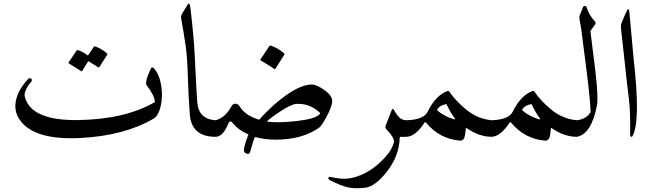

<svg xmlns="http://www.w3.org/2000/svg" viewBox="-20 -746 3559 1047"><path d="M820.8 -371.6Q849.1 -339.4 858.9 -281.5Q868.7 -223.6 856.7 -169.2Q844.7 -114.7 816.9 -98.6Q656.7 -5.4 416.7 6.6Q176.8 18.6 94.7 -83Q41.5 -148.4 79.1 -236.3Q94.7 -272.9 132.8 -314.5Q139.2 -321.3 145.5 -319.3Q151.9 -317.4 153.1 -311Q154.3 -304.7 149.9 -299.8Q131.8 -279.8 121.3 -256.6Q110.8 -233.4 115.7 -216.3Q150.9 -87.4 406.5 -91.3Q662.1 -95.2 825.2 -189.5Q821.8 -227.1 777.3 -284.7Q774.4 -288.6 779.5 -311.5Q784.7 -334.5 802.2 -371.6Q808.6 -385.3 820.8 -371.6ZM491.7 -490.7Q494.1 -494.6 499 -492.7Q534.7 -480.5 563 -455.1Q566.9 -451.7 564.5 -447.3L521 -379.4Q518.6 -375.5 512.2 -380.9Q506.8 -385.3 461.4 -412.6L427.7 -358.9Q424.8 -355 418.5 -360.4Q412.1 -365.7 355.5 -399.9Q352.1 -402.3 354 -405.3L397.9 -470.7Q400.4 -474.1 405.8 -472.7Q435.1 -462.4 459.5 -442.9Z M1002.9 -720.2Q1013.7 -737.8 1018.1 -705.1Q1036.6 -550.3 1042 -439.9Q1052.2 -231.4 1055.7 -188.5Q1063 -95.7 1155.8 -90.3Q1181.6 -88.9 1175.8 -53.7Q1166.5 0 1155.8 0Q1024.4 0 1015.1 -121.6Q1007.3 -224.1 1004.4 -327.9Q1001.5 -431.6 992.4 -495.8Q983.4 -560.1 968.3 -642.6Q965.3 -658.7 971.2 -668.5Z M1679.2 -285.2Q1707.5 -285.2 1752.4 -252.4Q1797.4 -219.7 1791 -186Q1784.7 -152.3 1758.8 -105.7Q1732.9 -59.1 1722.2 -51.3Q1630.4 15.6 1481.4 15.6Q1422.4 15.1 1371.1 1Q1363.3 10.7 1343.8 82.5Q1340.3 97.2 1324.2 91.6Q1308.1 85.9 1310.1 69.8Q1315.4 34.2 1335 -12.7Q1282.7 -35.2 1252.9 -70.8Q1242.2 -84 1236.1 -84Q1230 -84 1224.1 -69.8Q1195.3 0 1155.8 0Q1149.9 0 1144.5 -11.2Q1128.9 -47.4 1136.2 -67.4Q1143.6 -87.4 1155.8 -90.3Q1207.5 -103 1242.7 -167Q1250 -180.7 1264.2 -180.4Q1278.3 -180.2 1287.6 -164.6Q1318.4 -115.2 1393.6 -93.3Q1436.5 -141.1 1477.5 -177.2Q1601.1 -284.2 1679.2 -285.2ZM1722.7 -132.8Q1665.5 -184.6 1594.7 -179.2Q1566.9 -176.8 1511 -140.1Q1455.1 -103.5 1435.1 -83Q1492.7 -74.2 1596.9 -85.9Q1701.2 -97.7 1722.2 -123Q1728.5 -127.4 1722.7 -132.8ZM1449.2 -495.1Q1451.7 -499 1457.5 -497.1Q1497.1 -483.4 1528.3 -455.6Q1532.7 -451.7 1529.8 -446.8L1481.9 -371.1Q1479 -366.7 1471.9 -372.6Q1464.8 -378.4 1401.9 -416.5Q1397.9 -418.9 1400.4 -422.4Z M2083.5 -62.5 2114.7 -142.1Q2121.6 -158.7 2127.4 -147.9Q2144.5 -117.7 2159.4 -104Q2174.3 -90.3 2197.8 -90.3Q2221.2 -89.8 2221.2 -45.7Q2221.2 -1.5 2197.8 0Q2181.2 1 2164.6 0Q2160.6 0 2159.7 5.9Q2156.7 103 2091.8 187.3Q2026.9 271.5 1970.7 277.8Q1914.6 284.2 1876.5 275.4Q1838.4 266.6 1779.8 237.3Q1772.9 233.9 1771 228.5Q1769 223.1 1772.9 220Q1776.9 216.8 1782.7 218.8Q1848.1 234.9 1897 224.6Q1998.5 203.1 2083.5 107.9Q2119.6 67.9 2128.4 27.3Q2129.4 2 2087.4 -40.5Q2078.6 -48.8 2083.5 -62.5Z M2419.9 -249.5Q2426.3 -252 2429.2 -247.6Q2465.8 -193.8 2525.4 -145.8Q2585 -97.7 2661.1 -90.3Q2680.7 -88.4 2680.7 -65.4Q2680.2 0 2661.1 0Q2591.8 0 2520.5 -49.8Q2516.6 3.9 2507.8 12.7Q2499 21.5 2489.7 21Q2377.9 12.7 2302.2 -78.1Q2298.8 -82.5 2294.9 -77.1Q2245.6 -2 2197.3 0Q2187 0.5 2182.6 -16.1Q2170.4 -61 2183.6 -80.1Q2190.4 -89.8 2197.3 -90.3Q2291.5 -93.3 2312.5 -137.7Q2356.4 -226.6 2419.9 -249.5ZM2416 -175.8Q2414.6 -178.7 2409.2 -177.7Q2378.4 -169.9 2366.2 -152.8Q2361.8 -146.5 2367.2 -141.6Q2402.8 -111.8 2453.1 -96.2Q2466.8 -92.3 2459.5 -101.6Q2438 -128.9 2416 -175.8Z M2883.8 -249.5Q2890.1 -252 2893.1 -247.6Q2929.7 -193.8 2989.3 -145.8Q3048.8 -97.7 3125 -90.3Q3144.5 -88.4 3144.5 -65.4Q3144 0 3125 0Q3055.7 0 2984.4 -49.8Q2980.5 3.9 2971.7 12.7Q2962.9 21.5 2953.6 21Q2841.8 12.7 2766.1 -78.1Q2762.7 -82.5 2758.8 -77.1Q2709.5 -2 2661.1 0Q2650.9 0.5 2646.5 -16.1Q2634.3 -61 2647.5 -80.1Q2654.3 -89.8 2661.1 -90.3Q2755.4 -93.3 2776.4 -137.7Q2820.3 -226.6 2883.8 -249.5ZM2879.9 -175.8Q2878.4 -178.7 2873 -177.7Q2842.3 -169.9 2830.1 -152.8Q2825.7 -146.5 2831.1 -141.6Q2866.7 -111.8 2917 -96.2Q2930.7 -92.3 2923.3 -101.6Q2901.9 -128.9 2879.9 -175.8Z M3140.6 -660.2Q3155.8 -696.8 3158.7 -705.3Q3161.6 -713.9 3168.9 -713.9Q3176.3 -713.9 3179.7 -703.6Q3194.8 -659.2 3223.1 -630.9Q3232.9 -621.1 3221.7 -607.9L3199.7 -577.1Q3206.1 -521 3212.4 -472.7Q3246.1 -225.6 3235.4 -170.9Q3204.1 -12.7 3125 0Q3107.4 2.4 3109.9 -65.9Q3110.4 -88.9 3125 -90.3Q3179.2 -96.7 3200.7 -135.3Q3197.8 -213.9 3176 -380.9Q3154.3 -547.9 3149.9 -585.4L3140.1 -641.6Q3138.2 -653.3 3140.6 -660.2Z M3393.6 -677.7Q3408.2 -712.9 3412.1 -679.7Q3412.1 -679.7 3435.1 -426.8Q3473.6 -89.8 3430.7 -6.8Q3424.8 4.4 3420.2 -1.2Q3415.5 -6.8 3416 -17.6Q3418.5 -135.7 3409.4 -206.5Q3400.4 -277.3 3387.7 -397L3366.2 -592.8Q3364.3 -609.4 3371.6 -626.5Z"/></svg>

Font: Amiri Quran
Style: Regular
Weight: 400
Designer: Khaled Hosny
Version: Version 000.105